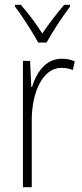

<svg xmlns="http://www.w3.org/2000/svg" viewBox="-20 -784 344 804"><path d="M140 -606H175C200 -651 241 -714 273 -756V-764H249C214 -723 186 -686 157 -644C131 -685 96 -732 67 -764H43V-756C71 -720 114 -653 140 -606ZM238 -538C169 -538 132 -477 114 -420H111L106 -529H76V0H113V-283C113 -393 157 -500 237 -500C255 -500 272 -496 285 -491L293 -527C276 -535 257 -538 238 -538Z"/></svg>

Font: Noto Sans Ethiopic Condensed ExtraLight
Style: Regular
Weight: 200
Width: 3
Designer: Monotype Design Team
Foundry: Monotype Imaging Inc.
Version: Version 2.102